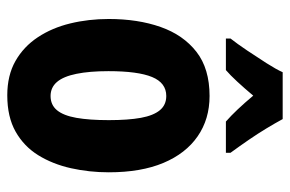

<svg xmlns="http://www.w3.org/2000/svg" viewBox="-158 -648 816 541"><g transform="rotate(90 250.5 -378.0)"><path d="M466 -276Q466 -221 454.5 -169.5Q443 -118 418 -77.5Q393 -37 351.5 -13.5Q310 10 249 10Q193 10 152.5 -13Q112 -36 85.5 -76Q59 -116 46.5 -167.5Q34 -219 34 -276Q34 -358 56.5 -422Q79 -486 126.5 -523Q174 -560 251 -560Q316 -560 364.5 -526.5Q413 -493 439.5 -430Q466 -367 466 -276ZM181 -275Q181 -222 188.5 -185Q196 -148 211.5 -130Q227 -112 251 -112Q276 -112 291 -130Q306 -148 312.5 -184.5Q319 -221 319 -276Q319 -331 312.5 -366.5Q306 -402 291 -420Q276 -438 251 -438Q214 -438 197.5 -398Q181 -358 181 -275ZM316 -766Q328 -744 342.5 -720Q357 -696 374.5 -670.5Q392 -645 411 -619V-606H323Q307 -620 289 -639Q271 -658 250 -683Q229 -658 210.5 -638Q192 -618 178 -606H89V-619Q104 -638 122.5 -665.5Q141 -693 158.5 -720.5Q176 -748 184 -766Z"/></g></svg>

Font: Noto Sans Khmer ExtraCondensed ExtraBold
Style: Regular
Weight: 800
Width: 2
Designer: Danh Hong and the Monotype Design Team
Foundry: Monotype Imaging Inc.
Version: Version 2.004